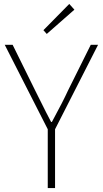

<svg xmlns="http://www.w3.org/2000/svg" viewBox="-20 -953 522 973"><path d="M222 0V-298L4 -726H44L159 -493Q227 -356 239 -335H243Q300 -440 324 -493L440 -726H477L259 -298V0ZM217 -781 200 -800 331 -933 357 -904Z"/></svg>

Font: Noto Sans Korean Thin
Style: Regular
Weight: 250
Designer: Ryoko NISHIZUKA  (kana & ideographs); Paul D. Hunt (Latin, Greek & Cyrillic); Wenlong ZHANG  (bopomofo); Sandoll Communi
Foundry: Adobe Systems Incorporated
Version: Version 1.0001;PS 1;hotconv 1.0.78;makeotf.lib2.5.61930